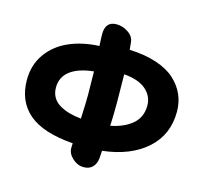

<svg xmlns="http://www.w3.org/2000/svg" viewBox="-117 -958 1166 1102"><g transform="rotate(15 465.5 -406.5)"><path d="M471.2 14.2Q435.1 14.2 405 -13.2Q375 -40.5 375 -74.2Q375 -89.8 376 -102.1Q195.3 -115.7 111.6 -188Q27.8 -260.3 27.8 -386.2Q27.8 -475.1 74.7 -541.3Q121.6 -607.4 200.2 -642.1Q278.8 -676.8 379.9 -681.2Q377 -726.1 377 -751Q377 -827.1 442.9 -827.1Q479.5 -827.1 512.5 -805.2Q545.4 -783.2 548.8 -750Q550.3 -738.3 553.2 -705.1Q643.6 -701.7 713.1 -678.7Q782.7 -655.8 824.2 -617.9Q865.7 -580.1 886.5 -533.2Q907.2 -486.3 907.2 -432.1Q907.2 -293.9 810.8 -208.3Q714.4 -122.6 549.8 -104Q548.3 -69.8 546.9 -60.1Q543.9 -26.9 524.7 -6.3Q505.4 14.2 471.2 14.2ZM561 -393.1Q561 -319.3 558.1 -254.9Q638.2 -270.5 686 -311.5Q733.9 -352.5 733.9 -421.9Q733.9 -477.5 689.9 -515.9Q646 -554.2 559.1 -561Q561 -467.3 561 -393.1ZM200.2 -386.2Q200.2 -353.5 214.8 -328.6Q229.5 -303.7 256.1 -288.3Q282.7 -272.9 314.2 -263.9Q345.7 -254.9 384.8 -251Q389.2 -347.7 389.2 -393.1Q389.2 -452.1 387.2 -532.2Q296.9 -522.9 248.5 -486.1Q200.2 -449.2 200.2 -386.2Z"/></g></svg>

Font: Shantell Sans Normal
Style: Regular
Weight: 800
Designer: Stephen Nixon, Anya Danilova, Shantell Martin
Foundry: Arrow Type
Version: Version 1.006;[559af2be0]